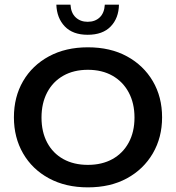

<svg xmlns="http://www.w3.org/2000/svg" viewBox="-20 -798 759 828"><path d="M359 10Q263 10 191 -29Q119 -68 79.5 -136.5Q40 -205 40 -292Q40 -380 79.5 -448Q119 -516 191 -555Q263 -594 359 -594Q456 -594 527.5 -555Q599 -516 639 -448Q679 -380 679 -292Q679 -205 639 -136.5Q599 -68 527.5 -29Q456 10 359 10ZM359 -87Q420 -87 465 -112Q510 -137 535 -183Q560 -229 560 -291Q560 -353 535 -399.5Q510 -446 465 -471.5Q420 -497 359 -497Q298 -497 253 -471.5Q208 -446 183.5 -399.5Q159 -353 159 -291Q159 -229 183.5 -183Q208 -137 253 -112Q298 -87 359 -87ZM358 -648Q294 -648 259.5 -684Q225 -720 223 -778H284Q286 -742 306.5 -723Q327 -704 358 -704Q390 -704 410 -723Q430 -742 432 -778H493Q492 -720 457.5 -684Q423 -648 358 -648Z"/></svg>

Font: Rokkitt SemiBold SemiBold
Style: Regular
Weight: 600
Version: Version 3.103